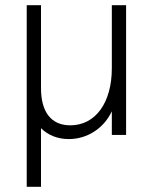

<svg xmlns="http://www.w3.org/2000/svg" viewBox="-20 -520 589 740"><path d="M83 200H138V-26C165 1 202 16 245 16C318 16 381 -27 411 -91V0H466V-500H411V-257C411 -124 348 -37 251 -37C178 -37 138 -87 138 -181V-500H83Z"/></svg>

Font: Uncut Sans Light
Style: Regular
Weight: 300
Designer: Kasper Nordkvist
Foundry: UNCUT.wtf
Version: Version 1.304;Glyphs 3.2 (3246)